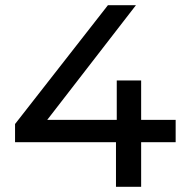

<svg xmlns="http://www.w3.org/2000/svg" viewBox="-20 -720 709 740"><path d="M38 -172V-242L396 -700H504L162 -258H430V-410H524V-258H657V-172H524V0H427V-172Z"/></svg>

Font: Montserrat Medium
Style: Regular
Weight: 500
Designer: Julieta Ulanovsky
Foundry: Julieta Ulanovsky
Version: Version 9.000; ttfautohint (v1.8.4.7-5d5b)